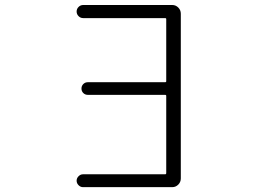

<svg xmlns="http://www.w3.org/2000/svg" viewBox="-20 -774 1040 772"><path d="M648.4 -697.3Q648.4 -701.2 643.6 -701.2H314.5Q303.7 -701.2 295.9 -709Q288.1 -716.8 288.1 -727.5Q288.1 -738.3 295.9 -746.1Q303.7 -753.9 314.5 -753.9H672.9Q686.5 -753.9 696.8 -743.7Q707 -733.4 707 -718.8V-56.6Q707 -42 696.8 -31.7Q686.5 -21.5 672.9 -21.5H313.5Q303.7 -21.5 295.9 -29.3Q288.1 -37.1 288.1 -47.4Q288.1 -57.6 295.9 -65.4Q303.7 -73.2 313.5 -73.2H643.6Q648.4 -73.2 648.4 -78.1V-388.7Q648.4 -392.6 643.6 -392.6H333Q322.3 -392.6 314.9 -399.9Q307.6 -407.2 307.6 -418Q307.6 -428.7 314.9 -436Q322.3 -443.4 333 -443.4H643.6Q648.4 -443.4 648.4 -447.3Z"/></svg>

Font: Gen Jyuu Gothic L Monospace Light
Style: Regular
Weight: 300
Designer: [Source Han Sans]
Ryoko NISHIZUKA  (kana & ideographs); Paul D. Hunt (Latin, Greek & Cyrillic); Wenlong ZHANG  (bopomofo
Version: Version 1.002.20150607